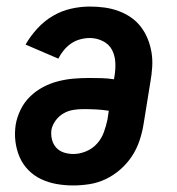

<svg xmlns="http://www.w3.org/2000/svg" viewBox="-20 -558 540 586"><path d="M203 8Q177 8 152 3.5Q127 -1 105 -11.5Q83 -22 66 -39.5Q49 -57 39.5 -79.5Q30 -102 27 -127Q24 -152 28 -178Q32 -201 43 -223.5Q54 -246 72 -263.5Q90 -281 112 -292.5Q134 -304 157.5 -310Q181 -316 204.5 -318Q228 -320 252 -320Q271 -320 290 -319.5Q309 -319 328 -316L329 -323Q333 -345 332 -366.5Q331 -388 322 -405.5Q313 -423 294 -432.5Q275 -442 254 -442Q240 -442 225 -438Q210 -434 197.5 -425.5Q185 -417 175 -405Q165 -393 158 -379L58 -422Q73 -448 94 -471Q115 -494 141.5 -509.5Q168 -525 197 -531.5Q226 -538 254 -538Q277 -538 299 -535Q321 -532 341.5 -524.5Q362 -517 379.5 -505Q397 -493 410 -476Q423 -459 431 -439Q439 -419 442.5 -397.5Q446 -376 444.5 -353Q443 -330 439 -308L418 -178Q414 -153 405.5 -128Q397 -103 382.5 -81Q368 -59 347.5 -41Q327 -23 303 -11.5Q279 0 253.5 4Q228 8 203 8ZM204 -88Q223 -88 242.5 -96Q262 -104 276 -119.5Q290 -135 297 -154.5Q304 -174 308 -193L312 -220Q293 -223 273.5 -224Q254 -225 234 -225Q219 -225 203.5 -222.5Q188 -220 174 -212Q160 -204 150 -190.5Q140 -177 137 -162Q135 -147 138.5 -132.5Q142 -118 151.5 -107.5Q161 -97 175 -92.5Q189 -88 204 -88Z"/></svg>

Font: Iosevka Slab
Style: Bold Italic
Weight: 700
Italic angle: -9°
Monospace: yes
Designer: Belleve Invis
Foundry: Belleve Invis
Version: Version 11.1.0; ttfautohint (v1.8.3)